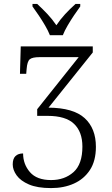

<svg xmlns="http://www.w3.org/2000/svg" viewBox="-20 -951 574 981"><path d="M235 -771Q226 -794 210.5 -820.5Q195 -847 177.5 -873Q160 -899 146 -918V-931H170Q199 -904 223 -878.5Q247 -853 268 -822Q289 -853 312.5 -878.5Q336 -904 366 -931H390V-918Q376 -899 358.5 -873Q341 -847 325.5 -820.5Q310 -794 301 -771ZM241 10Q171 10 128 -8.5Q85 -27 65 -55Q45 -83 45 -111Q45 -140 59 -153.5Q73 -167 98 -167Q98 -112 133 -71.5Q168 -31 241 -31Q310 -31 355.5 -71.5Q401 -112 401 -202Q401 -277 358.5 -318Q316 -359 223 -359H170V-393L382 -659H182Q145 -659 132 -648Q119 -637 116 -598L114 -574H82L86 -714H454V-683L228 -401Q355 -400 412.5 -347.5Q470 -295 470 -201Q470 -129 439.5 -82.5Q409 -36 357.5 -13Q306 10 241 10Z"/></svg>

Font: Noto Serif SemiCondensed Light
Style: Regular
Weight: 300
Width: 4
Designer: Monotype Design Team
Foundry: Monotype Imaging Inc.
Version: Version 2.013